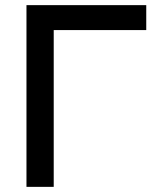

<svg xmlns="http://www.w3.org/2000/svg" viewBox="-20 -727 615 747"><path d="M83 0V-707H549V-610H189V0Z"/></svg>

Font: Onest Medium
Style: Regular
Weight: 500
Designer: Dmitri Voloshin, Andrey Kudryavtsev
Foundry: Dmitri Voloshin, Andrey Kudryavtsev
Version: Version 1.000;gftools[0.9.33]